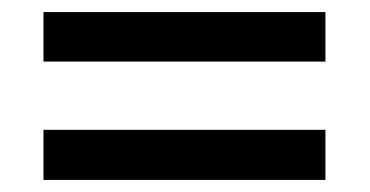

<svg xmlns="http://www.w3.org/2000/svg" viewBox="-20 -511 612 318"><path d="M52 -409V-491H519V-409ZM52 -213V-296H519V-213Z"/></svg>

Font: Noto Sans Kawi Medium
Style: Regular
Weight: 500
Designer: Fadhl Haqq
Version: Version 1.000